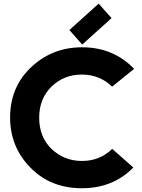

<svg xmlns="http://www.w3.org/2000/svg" viewBox="-20 -1001 760 1031"><path d="M509.8 -981.4 579.1 -903.8 421.4 -761.7 352.5 -839.8ZM419.4 9.8Q251 9.8 142.6 -101.6Q34.2 -212.9 34.2 -369.6Q34.2 -527.3 138.7 -631.8Q254.4 -747.1 420.9 -747.1Q588.4 -747.1 700.2 -631.3L582 -535.6Q515.6 -600.6 419.4 -600.6Q322.8 -600.6 256.3 -535.6Q190.4 -470.7 190.4 -368.7Q190.4 -265.6 256.8 -201.2Q324.7 -136.7 419.9 -136.7Q516.6 -136.7 582.5 -201.7L695.8 -101.6Q587.4 9.8 419.4 9.8Z"/></svg>

Font: New Shape
Style: Bold
Weight: 700
Designer: Wojciech Kalinowski "wmk69" (wmk69@o2.pl)
Foundry: Wojciech Kalinowski "wmk69" (wmk69@o2.pl)
Version: Version 2.1.1; 2021-05-14